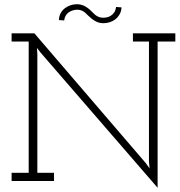

<svg xmlns="http://www.w3.org/2000/svg" viewBox="-20 -858 851 910"><path d="M727 -661V32L173 -608L155 -631L157 -602V-39H236V0H35V-39H116V-661H35V-700H143L670 -86L689 -60L686 -92V-661H610V-700H811V-661ZM526 -766Q514 -757 499.5 -752.5Q485 -748 470 -748Q449 -748 431.5 -758Q414 -768 398 -784Q382 -801 370.5 -806.5Q359 -812 345 -812Q337 -812 326 -809Q315 -806 305 -799Q297 -793 291.5 -784Q286 -775 284 -761L259 -763Q260 -782 268 -796.5Q276 -811 289 -820Q301 -829 315.5 -833.5Q330 -838 344 -838Q365 -838 382.5 -828.5Q400 -819 416 -802Q432 -785 444 -779.5Q456 -774 470 -774Q477 -774 487 -776Q497 -778 506 -784Q515 -790 521.5 -799.5Q528 -809 530 -825L556 -823Q555 -804 546.5 -789.5Q538 -775 526 -766Z"/></svg>

Font: Josefin Slab
Style: Regular
Weight: 400
Designer: Santiago Orozco
Foundry: Typemade
Version: Version 2.000